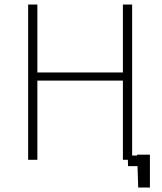

<svg xmlns="http://www.w3.org/2000/svg" viewBox="-20 -710 720 853"><path d="M589 -23V-19H567V-690H526V-388H146V-690H105V0H146V-352H526V0H548L549 28H591L594 123H646V-23Z"/></svg>

Font: Exo 2 Extra Light
Style: Regular
Weight: 250
Designer: Natanael Gama
Version: Version 1.001;PS 001.001;hotconv 1.0.88;makeotf.lib2.5.64775